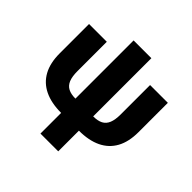

<svg xmlns="http://www.w3.org/2000/svg" viewBox="-213 -871 1276 1276"><g transform="rotate(45 424.5 -233.5)"><path d="M340.8 9.8Q248.5 9.8 184.6 -21Q120.6 -51.8 87.4 -112.3Q54.2 -172.9 54.2 -263.2V-539.1H221.2V-263.2Q221.2 -212.9 233.6 -182.4Q246.1 -151.9 272.5 -138.2Q298.8 -124.5 340.8 -124.5H507.8Q550.3 -124.5 576.7 -138.2Q603 -151.9 615.5 -182.4Q627.9 -212.9 627.9 -263.2V-539.1H794.9V-263.2Q794.9 -172.9 761.7 -112.3Q728.5 -51.8 664.6 -21Q600.6 9.8 507.8 9.8ZM340.8 204.1V-671.4H507.8V204.1Z"/></g></svg>

Font: Inter 18pt ExtraBold
Style: Regular
Weight: 800
Designer: Rasmus Andersson
Foundry: rsms
Version: Version 4.001;git-66647c0bb